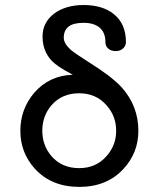

<svg xmlns="http://www.w3.org/2000/svg" viewBox="-20 -731 638 769"><path d="M314.5 -710.9Q245.1 -710.9 198.2 -677.7Q150.4 -641.6 150.4 -585Q150.4 -526.4 187.5 -487.3Q209 -464.8 264.6 -435.5L271.5 -431.6Q176.8 -428.7 116.2 -358.4Q61.5 -293 61.5 -207Q61.5 -119.1 120.1 -54.7Q186.5 17.6 297.9 17.6Q408.2 17.6 474.6 -54.7Q534.2 -119.1 534.2 -207Q534.2 -307.6 465.8 -382.8Q425.8 -425.8 332 -484.4Q281.2 -516.6 263.7 -531.2Q235.4 -556.6 235.4 -580.1Q235.4 -608.4 253.9 -624Q273.4 -639.6 314.5 -639.6Q355.5 -639.6 377.9 -621.1Q402.3 -601.6 402.3 -561.5Q402.3 -544.9 415 -535.2Q425.8 -526.4 443.4 -526.4Q460 -526.4 470.7 -535.2Q484.4 -545.9 484.4 -562.5Q484.4 -635.7 435.5 -674.8Q390.6 -710.9 314.5 -710.9ZM296.9 -357.4Q365.2 -357.4 407.2 -308.6Q445.3 -265.6 445.3 -207Q445.3 -149.4 407.2 -106.4Q365.2 -57.6 296.9 -57.6Q227.5 -57.6 185.5 -106.4Q149.4 -149.4 149.4 -207Q149.4 -265.6 185.5 -308.6Q227.5 -357.4 296.9 -357.4Z"/></svg>

Font: Gungsuh
Style: Regular
Weight: 400
Version: Version 2.21